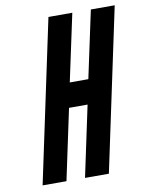

<svg xmlns="http://www.w3.org/2000/svg" viewBox="-83 -796 662 856"><g transform="rotate(-10 248.0 -367.5)"><path d="M40 0H148L216 -320H300L232 0H340L496 -735H388L323 -431H239L304 -735H196Z"/></g></svg>

Font: League Gothic
Style: Italic
Weight: 400
Designer: The League of Moveable Type
Version: Version 1.600; ttfautohint (v1.8.3)